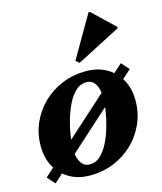

<svg xmlns="http://www.w3.org/2000/svg" viewBox="-120 -890 835 992"><g transform="rotate(-15 297.5 -393.5)"><path d="M238.8 15.2Q177.6 15.2 130.3 -11.6Q83 -38.4 56.7 -86.2Q30.4 -134 30.4 -196.4Q30.4 -262.8 55.3 -319.6Q80.2 -376.4 124.9 -419.7Q169.6 -463 228.9 -487.1Q288.2 -511.2 356.4 -511.2Q418.4 -511.2 465.3 -484.4Q512.2 -457.6 538.5 -410.2Q564.8 -362.8 564.8 -299.6Q564.8 -233.4 539.9 -176.5Q515 -119.6 470.3 -76.3Q425.6 -33 366.7 -8.9Q307.8 15.2 238.8 15.2ZM252.4 -40.4Q284.8 -40.4 309.8 -64.1Q334.8 -87.8 353.1 -125.3Q371.4 -162.8 383.7 -205.9Q396 -249 401.7 -288.2Q407.4 -327.4 407.4 -353.8Q407.4 -402.6 390.5 -429.1Q373.6 -455.6 342.8 -455.6Q310.4 -455.6 285.4 -431.9Q260.4 -408.2 242.1 -370.7Q223.8 -333.2 211.5 -290.1Q199.2 -247 193.5 -207.9Q187.8 -168.8 187.8 -142.2Q187.8 -94.4 204.7 -67.4Q221.6 -40.4 252.4 -40.4ZM54.8 8.4 18.2 -32.8 541.2 -504.2 577.8 -463ZM335.8 -560.8 317.8 -577 448.4 -801.8H455.2L572.4 -690V-683.2Z"/></g></svg>

Font: Platypi Light
Style: Italic
Weight: 300
Italic angle: -13°
Designer: David Sargent
Foundry: Bolt Cutter Type
Version: Version 1.200